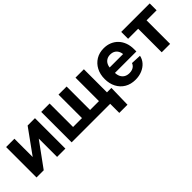

<svg xmlns="http://www.w3.org/2000/svg" viewBox="98 -1354 2331 2331"><g transform="rotate(-45 1264.0 -188.5)"><path d="M549.3 0H406.7V-313H405.3L177.2 0H53.7V-522.5H196.3V-210.4H197.8L423.3 -522.5H549.3Z M656.7 -522.5H800.8V-119.6H953.6V-522.5H1092.8V-119.6H1245.1V-522.5H1389.2V0H656.7ZM1318.4 156.2V0H1276.4V-126H1465.3L1459 156.2Z M1744.1 11.7Q1664.6 11.7 1606 -22.9Q1547.4 -57.6 1515.4 -118.9Q1483.4 -180.2 1483.4 -260.3Q1483.4 -340.3 1515.9 -401.9Q1548.3 -463.4 1605.7 -498.3Q1663.1 -533.2 1738.8 -533.2Q1794.9 -533.2 1841.3 -514.2Q1887.7 -495.1 1921.6 -459.7Q1955.6 -424.3 1974.1 -374.8Q1992.7 -325.2 1992.7 -263.7V-224.6H1536.6V-316.4H1922.9L1857.4 -293.9Q1857.4 -334 1843.5 -362.8Q1829.6 -391.6 1803.7 -407.5Q1777.8 -423.3 1741.2 -423.3Q1705.1 -423.3 1679 -407.5Q1652.8 -391.6 1638.7 -363Q1624.5 -334.5 1624.5 -295.4V-231.9Q1624.5 -190.4 1639.2 -160.2Q1653.8 -129.9 1681.6 -113.5Q1709.5 -97.2 1748 -97.2Q1775.4 -97.2 1797.1 -105Q1818.8 -112.8 1833.7 -127.7Q1848.6 -142.6 1855.5 -162.6L1986.8 -156.7Q1976.6 -106.9 1942.9 -69.1Q1909.2 -31.2 1857.9 -9.8Q1806.6 11.7 1744.1 11.7Z M2203.1 0V-404.3H2030.3V-522.5H2519.5V-404.3H2347.2V0Z"/></g></svg>

Font: Inter 28pt
Style: Bold
Weight: 700
Designer: Rasmus Andersson
Foundry: rsms
Version: Version 4.001;git-66647c0bb